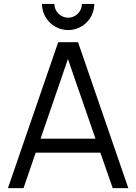

<svg xmlns="http://www.w3.org/2000/svg" viewBox="-20 -967 700 987"><path d="M330.2 -812.5C405.2 -812.5 464.6 -872.9 464.6 -946.9H401C401 -908.3 369.8 -876 330.2 -876C291.7 -876 259.4 -908.3 259.4 -946.9H195.8C195.8 -872.9 256.2 -812.5 330.2 -812.5ZM559.4 0H639.6L381.2 -750H279.2L20.8 0H101L163.5 -182.3H495.8ZM188.5 -254.2 329.2 -663.5 470.8 -254.2Z"/></svg>

Font: Manrope3
Style: Regular
Weight: 400
Width: 4
Designer: Mikhail Sharanda
Foundry: Mikhail Sharanda
Version: Version 3.000;PS 003.000;hotconv 1.0.88;makeotf.lib2.5.64775